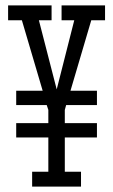

<svg xmlns="http://www.w3.org/2000/svg" viewBox="-20 -691 419 711"><path d="M339 -182V-235H220V-284L225 -302H339V-355H241L318 -616H369V-671H208V-616H255L190 -360L124 -616H171V-671H10V-616H61L138 -355H40V-302H153L159 -284V-235H40V-182H159V-55H99V0H280V-55H220V-182Z"/></svg>

Font: Stint Ultra Condensed
Style: Regular
Weight: 400
Width: 1
Designer: Astigmatic (AOETI)
Foundry: Astigmatic (AOETI)
Version: Version 1.000